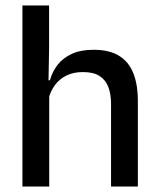

<svg xmlns="http://www.w3.org/2000/svg" viewBox="-20 -682 580 702"><path d="M484 0H386V-302Q386 -337.5 376.2 -363.5Q366.5 -389.5 344.2 -404Q322 -418.5 283.5 -418.5Q248 -418.5 222.2 -405.5Q196.5 -392.5 180.5 -370.5Q164.5 -348.5 157.5 -320.5L138 -388.5H162.5Q171 -419.5 190.5 -444.8Q210 -470 242.5 -485Q275 -500 322 -500Q379.5 -500 415 -478.2Q450.5 -456.5 467.2 -415Q484 -373.5 484 -313ZM160 0H62V-662H159.5V-506L157 -365L160 -358Z"/></svg>

Font: Anek Devanagari Medium
Style: Regular
Weight: 500
Designer: Kailash Malviya (Devanagari) & Yesha Goshar (Latin)
Foundry: Ek Type
Version: Version 1.003